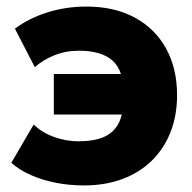

<svg xmlns="http://www.w3.org/2000/svg" viewBox="-20 -550 585 585"><path d="M235.5 15Q192 15 150.8 7Q109.5 -1 74.2 -16.5Q39 -32 14.5 -54L82.5 -170.5Q109.5 -145 146 -132.2Q182.5 -119.5 219 -119.5Q266.5 -119.5 297.2 -133Q328 -146.5 342.8 -177.2Q357.5 -208 357.5 -260Q357.5 -333.5 323.8 -364.5Q290 -395.5 220.5 -395.5Q180 -395.5 145.5 -381.5Q111 -367.5 86 -345.5L25.5 -462.5Q66 -493.5 123 -511.8Q180 -530 243.5 -530Q328.5 -530 390.5 -496.5Q452.5 -463 486 -402.2Q519.5 -341.5 519.5 -260Q519.5 -198.5 499.8 -148Q480 -97.5 443 -61Q406 -24.5 353.5 -4.8Q301 15 235.5 15ZM144 -201V-324.5H413.5V-201Z"/></svg>

Font: Geologica ExtraBold
Style: Regular
Weight: 800
Designer: Sindre Bremnes, Frode Helland
Foundry: Monokrom Skriftforlag AS
Version: Version 1.010;gftools[0.9.28]